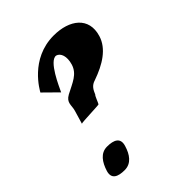

<svg xmlns="http://www.w3.org/2000/svg" viewBox="-207 -869 974 974"><g transform="rotate(-45 280.0 -382.0)"><path d="M168 -520C181 -547 237 -677 282 -670C307 -663 320 -629 306 -582C290 -529 243 -514 188 -485C148 -463 161 -437 151 -404L130 -333C131 -337 256 -340 259 -343C262 -346 278 -389 282 -389C293 -414 302 -434 333 -443C416 -472 486 -515 507 -585C539 -691 458 -751 345 -751C176 -751 98 -602 93 -594ZM138 -161C91 -161 65 -122 50 -74C36 -27 70 -13 117 -13C165 -13 191 -51 205 -98C220 -146 186 -161 138 -161Z"/></g></svg>

Font: Drag You Down
Style: Regular
Weight: 400
Designer: Robert Jablonski
Foundry: Cannot Into Space Fonts
Version: Version 0.97